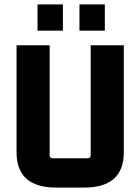

<svg xmlns="http://www.w3.org/2000/svg" viewBox="-20 -840 636 870"><path d="M265 -701H150V-820H265ZM455 -701H340V-820H455ZM361 10H235Q55 10 55 -150V-635H205V-137Q205 -123 219 -123H377Q391 -123 391 -137V-635H541V-150Q541 10 361 10Z"/></svg>

Font: Gemunu Libre ExtraBold
Style: Regular
Weight: 800
Designer: Puspanada Ekanayake, Sola Matas, Pathum Egodawatta, Kosala Senevirathne
Foundry: mooniak
Version: Version 1.100